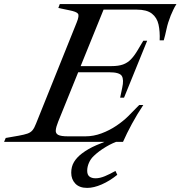

<svg xmlns="http://www.w3.org/2000/svg" viewBox="-70 -693 882 938"><path d="M-50 0 -42 -19 21 -30Q49 -35 64.5 -40.5Q80 -46 89 -57Q98 -68 106 -89L305 -584Q318 -616 311 -626Q304 -636 268 -643L215 -654L222 -673H792Q783 -659 776.5 -645Q770 -631 764 -617Q750 -582 743.5 -551Q737 -520 730 -496H710Q712 -539 704.5 -573Q697 -607 672 -626.5Q647 -646 598 -646H436L324 -370H474Q509 -370 531 -378Q553 -386 569.5 -403Q586 -420 602 -447L630 -494H649L536 -216H517L527 -264Q536 -304 525 -322Q514 -340 463 -340H312L214 -98Q204 -73 202.5 -57Q201 -41 214.5 -34Q228 -27 261 -27H348Q387 -27 426 -41.5Q465 -56 499 -79Q533 -102 557 -126L610 -180H630Q600 -135 574.5 -88Q549 -41 531 0ZM356 225Q318 225 298 204Q278 183 278 151Q278 121 291.5 98.5Q305 76 330 57Q360 34 400.5 16.5Q441 -1 474 -12L512 -5Q482 4 447.5 24.5Q413 45 388 69Q373 83 364.5 102.5Q356 122 356 141Q356 161 367 169.5Q378 178 397 178Q418 178 443 167.5Q468 157 494 142L503 161Q466 191 427 208Q388 225 356 225Z"/></svg>

Font: Ibarra Real Nova Medium
Style: Italic
Weight: 500
Italic angle: -22°
Designer: Jose Maria Ribagorda & Octavio Pardo
Foundry: Octavio Pardo
Version: Version 2.000